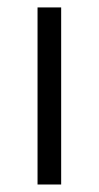

<svg xmlns="http://www.w3.org/2000/svg" viewBox="-20 -492 265 512"><path d="M80.1 0V-472.2H143.1V0Z"/></svg>

Font: CMU Bright
Style: Roman
Weight: 500
Version: Version 0.7.0